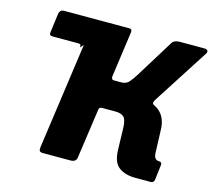

<svg xmlns="http://www.w3.org/2000/svg" viewBox="-105 -870 1105 997"><g transform="rotate(15 447.0 -371.0)"><path d="M81 -615 95 -721Q97 -730 103 -736Q109 -742 121 -742H399L249 -579Q251 -588 248.5 -593Q246 -598 236 -598H99Q78 -598 81 -615ZM206 0Q192 0 188 -5.5Q184 -11 185 -23L283 -721Q286 -742 303 -742H471Q488 -742 485 -723L451 -479Q449 -460 465 -460H525L606 -410Q684 -407 724.5 -373.5Q765 -340 766 -272L770 -159Q770 -136 777 -125.5Q784 -115 799 -115Q815 -115 814 -100L804 -17Q801 0 785 0H702Q647 0 613 -25.5Q579 -51 578 -121L575 -230Q574 -278 559 -292Q544 -306 514 -306H442Q427 -306 425 -293L387 -26Q384 0 354 0ZM491 -374 505 -460Q530 -460 545.5 -478Q561 -496 577 -522L701 -723Q712 -742 742 -742H874Q889 -742 893 -734.5Q897 -727 889 -716L698 -419Q693 -411 691 -403Q689 -395 698 -390Z"/></g></svg>

Font: Libre Franklin ExtraBold
Style: Italic
Weight: 800
Italic angle: -8°
Designer: Pablo Impallari, Rodrigo Fuenzalida, Nhung Nguyen
Foundry: Impallari Type
Version: Version 3.000